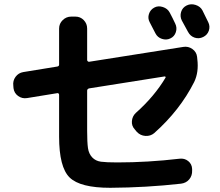

<svg xmlns="http://www.w3.org/2000/svg" viewBox="-20 -852 1040 909"><path d="M43.9 -434.6 43 -446.3Q40 -469.7 53.7 -488.3Q67.4 -506.8 89.8 -510.7L252 -537.1Q259.8 -539.1 259.8 -545.9V-716.8Q259.8 -740.2 276.9 -756.8Q293.9 -773.4 317.4 -773.4H336.9Q360.4 -773.4 376.5 -756.8Q392.6 -740.2 392.6 -716.8V-567.4Q392.6 -564.5 396 -561.5Q399.4 -558.6 402.3 -559.6L847.7 -629.9Q871.1 -633.8 890.6 -620.1Q910.2 -606.4 913.1 -583L914.1 -572.3Q921.9 -510.7 899.4 -463.9Q832 -330.1 710 -221.7Q692.4 -207 668.5 -208.5Q644.5 -210 627.9 -227.5L618.2 -239.3Q602.5 -255.9 604.5 -278.8Q606.4 -301.8 623 -317.4Q710.9 -395.5 763.7 -484.4Q765.6 -489.3 759.8 -490.2L402.3 -433.6Q393.6 -431.6 392.6 -423.8V-232.4Q392.6 -177.7 396.5 -150.9Q400.4 -124 416.5 -106.9Q432.6 -89.8 458 -86.4Q483.4 -83 535.2 -83Q679.7 -83 830.1 -100.6Q853.5 -103.5 871.1 -89.4Q888.7 -75.2 889.6 -51.8V-44.9Q890.6 -20.5 876 -2.9Q861.3 14.6 836.9 17.6Q671.9 36.1 502 37.1Q359.4 37.1 309.6 -11.7Q259.8 -60.5 259.8 -205.1V-403.3Q259.8 -406.2 257.3 -409.2Q254.9 -412.1 252 -411.1L108.4 -387.7Q85 -383.8 65.9 -397.5Q46.9 -411.1 43.9 -434.6ZM783.2 -793Q788.1 -784.2 796.9 -766.6Q805.7 -749 809.6 -740.2Q819.3 -720.7 812.5 -699.7Q805.7 -678.7 786.1 -669.9Q767.6 -661.1 746.6 -668Q725.6 -674.8 715.8 -694.3Q711.9 -703.1 702.1 -720.7Q692.4 -738.3 688.5 -747.1Q678.7 -765.6 685.1 -785.6Q691.4 -805.7 710 -815.9Q728.5 -826.2 751 -818.8Q773.4 -811.5 783.2 -793ZM938.5 -802.7Q943.4 -793 952.6 -773.9Q961.9 -754.9 965.8 -747.1Q975.6 -727.5 968.8 -707Q961.9 -686.5 941.9 -676.8Q921.9 -667 901.4 -673.8Q880.9 -680.7 870.1 -701.2Q861.3 -718.8 840.8 -754.9Q831.1 -774.4 837.4 -795.4Q843.8 -816.4 863.8 -826.2Q883.8 -835.9 906.2 -828.6Q928.7 -821.3 938.5 -802.7Z"/></svg>

Font: Rounded Mgen+ 1m bold
Style: Bold
Weight: 700
Designer: [Source Han Sans]
Ryoko NISHIZUKA  (kana & ideographs); Paul D. Hunt (Latin, Greek & Cyrillic); Wenlong ZHANG  (bopomofo
Version: Version 1.059.20150602